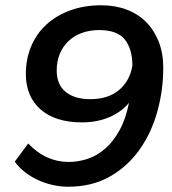

<svg xmlns="http://www.w3.org/2000/svg" viewBox="-20 -698 652 728"><path d="M291 -234Q190 -234 134 -283Q78 -332 78 -418Q78 -474 98 -522Q118 -570 155.5 -604.5Q193 -639 246 -658.5Q299 -678 364 -678Q417 -678 460.5 -661.5Q504 -645 534.5 -614Q565 -583 582 -539.5Q599 -496 599 -441Q599 -356 576.5 -275Q554 -194 509 -130.5Q464 -67 396.5 -28.5Q329 10 238 10Q208 10 178 3Q148 -4 121.5 -16.5Q95 -29 73 -46.5Q51 -64 36 -85L87 -154Q121 -118 159.5 -101Q198 -84 240 -84Q277 -84 313 -96Q349 -108 379.5 -135Q410 -162 433.5 -204.5Q457 -247 469 -308Q440 -273 394 -253.5Q348 -234 291 -234ZM322 -322Q389 -322 430 -355.5Q471 -389 482 -448Q482 -513 453 -548.5Q424 -584 356 -584Q321 -584 291.5 -573.5Q262 -563 240.5 -543Q219 -523 207 -494.5Q195 -466 195 -431Q195 -377 229 -349.5Q263 -322 322 -322Z"/></svg>

Font: Celebes SemiBold
Style: Italic
Weight: 600
Italic angle: -10°
Designer: Anugrah Pasau
Foundry: Lafontype
Version: Version 1.000; ttfautohint (v1.8.4)